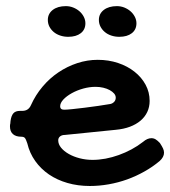

<svg xmlns="http://www.w3.org/2000/svg" viewBox="-20 -579 566 639"><path d="M456.1 -106.9Q470.2 -119.1 483.9 -119.1Q491.7 -119.1 498 -115.2Q504.4 -111.3 512.2 -103Q519.5 -91.8 522.7 -84.7Q525.9 -77.6 525.9 -70.8Q525.9 -56.2 511.2 -43Q487.8 -23.4 460.4 -8.1Q433.1 7.3 403.3 18.1Q373.5 28.8 341.8 34.4Q310.1 40 278.8 40Q239.3 40 204.6 30Q169.9 20 142.8 1.5Q115.7 -17.1 97.2 -43.2Q78.6 -69.3 70.8 -102.1Q66.4 -115.7 62.7 -119.9Q59.1 -124 50.8 -124Q32.7 -124 22.9 -132.8Q13.2 -141.6 13.2 -158.2Q13.2 -165 14.2 -167L15.1 -176.8Q17.6 -194.3 24.7 -202.1Q31.7 -210 46.9 -210H54.2Q74.7 -210 83 -229Q98.1 -262.7 121.6 -290.5Q145 -318.4 174.3 -338.1Q203.6 -357.9 237.1 -368.9Q270.5 -379.9 305.2 -379.9Q341.3 -379.9 372.8 -369.4Q404.3 -358.9 427.7 -340.3Q451.2 -321.8 464.6 -296.9Q478 -272 478 -243.2Q478 -223.1 470.2 -206.5Q462.4 -189.9 447.8 -177.5Q433.1 -165 412.4 -157.2Q391.6 -149.4 365.2 -147L195.8 -129.9Q186 -129.9 179.9 -125Q173.8 -120.1 173.8 -111.8Q173.8 -99.1 183.3 -87.4Q192.9 -75.7 208.7 -66.7Q224.6 -57.6 245.4 -52.2Q266.1 -46.9 288.1 -46.9Q309.1 -46.9 331.3 -51Q353.5 -55.2 375.2 -63Q397 -70.8 417.5 -81.8Q438 -92.8 456.1 -106.9ZM347.2 -232.9Q354.5 -234.4 359.9 -240Q365.2 -245.6 365.2 -253.9Q365.2 -261.2 359.9 -267.6Q354.5 -273.9 345.2 -279.1Q335.9 -284.2 323.7 -287.1Q311.5 -290 297.9 -290Q277.8 -290 256.8 -284.2Q235.8 -278.3 218.8 -268.8Q201.7 -259.3 190.9 -247.8Q180.2 -236.3 180.2 -225.1Q180.2 -213.9 193.8 -213.9Q202.1 -213.9 220.7 -215.8Q239.3 -217.8 261.7 -220.5Q284.2 -223.1 307.1 -226.6Q330.1 -230 347.2 -232.9ZM207 -456.5Q192.9 -456.5 180.4 -460.7Q168 -464.8 158.9 -472.4Q149.9 -480 144.5 -490.2Q139.2 -500.5 139.2 -512.7Q139.2 -533.2 155.5 -545.9Q171.9 -558.6 199.2 -558.6Q211.9 -558.6 223.6 -554Q235.4 -549.3 244.4 -541.5Q253.4 -533.7 258.8 -523.2Q264.2 -512.7 264.2 -501.5Q264.2 -480.5 248.8 -468.5Q233.4 -456.5 207 -456.5ZM377 -456.5Q362.8 -456.5 350.3 -460.7Q337.9 -464.8 328.9 -472.4Q319.8 -480 314.5 -490.2Q309.1 -500.5 309.1 -512.7Q309.1 -533.2 325.4 -545.9Q341.8 -558.6 369.1 -558.6Q381.8 -558.6 393.6 -554Q405.3 -549.3 414.3 -541.5Q423.3 -533.7 428.7 -523.2Q434.1 -512.7 434.1 -501.5Q434.1 -480.5 418.7 -468.5Q403.3 -456.5 377 -456.5Z"/></svg>

Font: Gochi Hand
Style: Regular
Weight: 400
Designer: Juan Pablo del Peral
Foundry: Juan Pablo del Peral
Version: Version 1.001